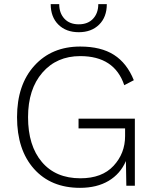

<svg xmlns="http://www.w3.org/2000/svg" viewBox="-20 -894 742 924"><path d="M224 -874H265Q265 -831 290 -804Q315 -777 359 -777Q403 -777 428 -804Q453 -831 453 -874H494Q494 -812 457 -775.5Q420 -739 359 -739Q298 -739 261 -775.5Q224 -812 224 -874ZM358 -323H629V0H588L586 -119Q559 -57 502.5 -23.5Q446 10 365 10Q225 10 143.5 -81.5Q62 -173 62 -330Q62 -486 145.5 -578Q229 -670 366 -670Q466 -670 528.5 -630Q591 -590 624 -508L578 -484Q531 -624 366 -624Q253 -624 184 -544.5Q115 -465 115 -330Q115 -193 181.5 -114.5Q248 -36 367 -36Q471 -36 526.5 -96Q582 -156 582 -239V-276H358Z"/></svg>

Font: Elaine Sans Light
Style: Regular
Weight: 300
Designer: Wei Huang
Foundry: Wei Huang
Version: Version 2.001;December 24, 2019;FontCreator 12.0.0.2547 64-b